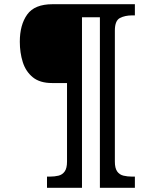

<svg xmlns="http://www.w3.org/2000/svg" viewBox="-20 -780 667 911"><path d="M203 111V58H216Q239 58 257.5 53.5Q276 49 287 33.5Q298 18 298 -13V-386H227Q169 -386 135.5 -413.5Q102 -441 88 -485.5Q74 -530 74 -582Q74 -662 109 -711Q144 -760 229 -760H620V-707H607Q573 -707 549 -694.5Q525 -682 525 -635V-13Q525 18 536 33.5Q547 49 566 53.5Q585 58 607 58H620V111H454V-698H369V111Z"/></svg>

Font: Noto Serif ExtraCondensed
Style: Bold Italic
Weight: 700
Width: 2
Italic angle: -12°
Designer: Monotype Design Team
Foundry: Monotype Imaging Inc.
Version: Version 2.013; ttfautohint (v1.8.4.7-5d5b)